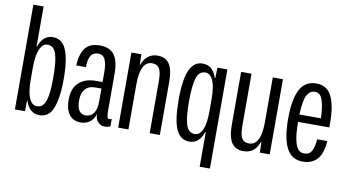

<svg xmlns="http://www.w3.org/2000/svg" viewBox="-84 -939 2397 1316"><g transform="rotate(10 1114.5 -281.0)"><path d="M222.2 9.8Q152.3 9.8 125 -73.2H122.1L121.1 0H50.8V-729H122.1V-450.2H125Q152.8 -533.2 222.2 -533.2Q263.2 -533.2 289.6 -506.8Q315.9 -480.5 330.1 -419.9Q344.2 -359.4 344.2 -262.2Q344.2 -160.6 328.4 -98.9Q312.5 -37.1 286.6 -13.7Q260.7 9.8 222.2 9.8ZM122.1 -220.2Q122.1 -133.8 141.1 -90.8Q160.2 -47.9 194.8 -47.9Q217.3 -47.9 232.4 -61.3Q247.6 -74.7 256.3 -103Q265.1 -131.3 268.6 -169.2Q272 -207 272 -262.2Q272 -373.5 255.1 -424.8Q238.3 -476.1 194.8 -476.1Q160.6 -476.1 141.4 -431.6Q122.1 -387.2 122.1 -301.8Z M509.8 9.8Q457 9.8 429.4 -27.3Q401.9 -64.5 401.9 -127.9Q401.9 -209.5 445.3 -249.3Q488.8 -289.1 563 -289.1H609.9V-356.9Q609.9 -415 595.7 -445.6Q581.5 -476.1 545.9 -476.1Q515.1 -476.1 497.8 -452.6Q480.5 -429.2 480 -370.1H412.1Q416.5 -451.2 448.2 -492.2Q480 -533.2 548.8 -533.2Q615.7 -533.2 648.4 -492.7Q681.2 -452.1 681.2 -356.9V-101.1Q681.2 -74.2 684.6 -60.5Q688 -46.9 700.2 -46.9Q707.5 -46.9 715.8 -51.8V-1Q704.6 8.8 674.8 8.8Q647.9 8.8 629.4 -11.7Q610.8 -32.2 610.8 -64V-65.9H609.9Q600.1 -30.3 573.2 -10.3Q546.4 9.8 509.8 9.8ZM473.1 -138.2Q473.1 -43.9 535.2 -43.9Q569.3 -43.9 589.6 -71.5Q609.9 -99.1 609.9 -149.9V-244.1H569.8Q520 -244.1 496.6 -215.3Q473.1 -186.5 473.1 -138.2Z M769.5 0V-522.9H838.9L840.8 -450.2H843.8Q857.4 -490.7 885 -512Q912.6 -533.2 951.7 -533.2Q1007.3 -533.2 1033.4 -493.7Q1059.6 -454.1 1059.6 -369.1V0H988.8V-360.8Q988.8 -425.8 972.9 -450.4Q957 -475.1 922.9 -475.1Q840.8 -475.1 840.8 -313V0Z M1366.2 167V-73.2H1362.3Q1334.5 9.8 1265.1 9.8Q1204.1 9.8 1174.3 -53.2Q1144.5 -116.2 1144.5 -261.2Q1144.5 -337.9 1153.1 -391.6Q1161.6 -445.3 1178.2 -475.8Q1194.8 -506.3 1215.8 -519.8Q1236.8 -533.2 1265.1 -533.2Q1335.9 -533.2 1362.3 -450.2H1366.2L1368.2 -522.9H1437.5V167ZM1216.3 -261.2Q1216.3 -149.9 1232.9 -98.9Q1249.5 -47.9 1293.5 -47.9Q1328.1 -47.9 1347.2 -91.3Q1366.2 -134.8 1366.2 -220.2V-301.8Q1366.2 -388.7 1346.9 -432.4Q1327.6 -476.1 1293.5 -476.1Q1249 -476.1 1232.7 -424.6Q1216.3 -373 1216.3 -261.2Z M1642.1 9.8Q1586.4 9.8 1559.8 -29.8Q1533.2 -69.3 1533.2 -153.8V-522.9H1605.5V-162.1Q1605.5 -97.7 1621.1 -73.2Q1636.7 -48.8 1670.4 -48.8Q1753.4 -48.8 1753.4 -210V-522.9H1824.2V0H1755.4L1753.4 -73.2H1749.5Q1722.7 9.8 1642.1 9.8Z M2056.2 9.8Q1977.1 9.8 1941.7 -59.1Q1906.2 -127.9 1906.2 -262.2Q1906.2 -327.6 1914.3 -376.7Q1922.4 -425.8 1939.7 -461.7Q1957 -497.6 1986.1 -515.9Q2015.1 -534.2 2056.2 -534.2Q2096.2 -534.2 2124 -514.9Q2151.9 -495.6 2167.5 -457.8Q2183.1 -419.9 2189.5 -369.9Q2195.8 -319.8 2194.8 -252.9H1977.1Q1977.1 -174.3 1987.3 -127.4Q1997.6 -80.6 2014.2 -63.7Q2030.8 -46.9 2056.2 -46.9Q2090.8 -46.9 2106.4 -74.7Q2122.1 -102.5 2127 -158.2H2197.3Q2190.4 -67.9 2153.6 -29.1Q2116.7 9.8 2056.2 9.8ZM1977.1 -304.2H2127Q2124.5 -371.6 2114.5 -410.6Q2104.5 -449.7 2090.6 -462.9Q2076.7 -476.1 2056.2 -476.1Q2038.6 -476.1 2025.6 -468.3Q2012.7 -460.4 2002 -441.7Q1991.2 -422.9 1985.1 -388.7Q1979 -354.5 1977.1 -304.2Z"/></g></svg>

Font: Lumene Sans Condensed
Style: Regular
Weight: 400
Width: 3
Designer: Deni Anggara
Version: Version 1.003;Glyphs 3.1.2 (3151)